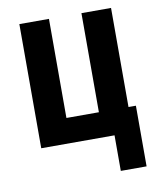

<svg xmlns="http://www.w3.org/2000/svg" viewBox="-77 -581 655 792"><g transform="rotate(-10 250.0 -185.5)"><path d="M365 149V0H58V-520H182V-105H318V-520H442V-105H473V149Z"/></g></svg>

Font: Iosevka Term Curly Extrabold
Style: Regular
Weight: 800
Designer: Belleve Invis
Foundry: Belleve Invis
Version: Version 32.3.0